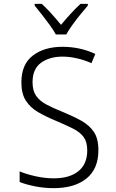

<svg xmlns="http://www.w3.org/2000/svg" viewBox="-20 -967 603 997"><path d="M259 10Q209 10 161.5 0.5Q114 -9 82 -22V-77Q118 -62 166 -51.5Q214 -41 259 -41Q341 -41 387 -78Q433 -115 433 -186Q433 -229 415 -254.5Q397 -280 359.5 -299Q322 -318 265 -342Q217 -362 177.5 -385Q138 -408 114.5 -444Q91 -480 91 -539Q91 -633 150.5 -678.5Q210 -724 305 -724Q395 -724 475 -687L455 -639Q417 -656 378 -664.5Q339 -673 305 -673Q237 -673 193 -641Q149 -609 149 -540Q149 -496 167.5 -469.5Q186 -443 220.5 -424.5Q255 -406 303 -387Q359 -364 401.5 -340.5Q444 -317 467.5 -282Q491 -247 491 -187Q491 -90 429 -40Q367 10 259 10ZM270 -788Q258 -810 238.5 -837Q219 -864 198 -890.5Q177 -917 160 -938V-947H197Q222 -924 248 -895Q274 -866 297 -838Q320 -866 345.5 -894Q371 -922 398 -947H436V-938Q418 -917 396.5 -890.5Q375 -864 355.5 -837Q336 -810 324 -788Z"/></svg>

Font: Noto Sans Mono SemiCondensed Light
Style: Regular
Weight: 300
Width: 4
Designer: Monotype Design Team
Foundry: Monotype Imaging Inc.
Version: Version 2.014; ttfautohint (v1.8.4.7-5d5b)